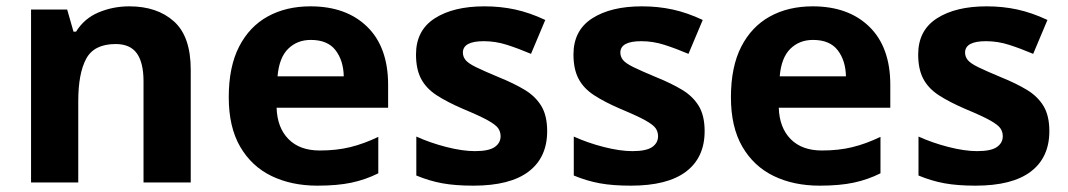

<svg xmlns="http://www.w3.org/2000/svg" viewBox="-20 -576 3370 606"><path d="M388 -556Q476 -556 529 -508.5Q582 -461 582 -356V0H433V-319Q433 -378 412 -407.5Q391 -437 345 -437Q277 -437 252 -390.5Q227 -344 227 -257V0H78V-546H192L212 -476H220Q246 -518 291.5 -537Q337 -556 388 -556Z M960 -556Q1073 -556 1139 -491.5Q1205 -427 1205 -308V-236H853Q855 -173 890.5 -137Q926 -101 989 -101Q1042 -101 1085 -111.5Q1128 -122 1174 -144V-29Q1134 -9 1089.5 0.5Q1045 10 982 10Q900 10 837 -20.5Q774 -51 738 -113Q702 -175 702 -269Q702 -365 734.5 -428.5Q767 -492 825 -524Q883 -556 960 -556ZM961 -450Q918 -450 889.5 -422Q861 -394 856 -335H1065Q1064 -385 1039 -417.5Q1014 -450 961 -450Z M1707 -162Q1707 -79 1648.5 -34.5Q1590 10 1474 10Q1417 10 1376 2.5Q1335 -5 1294 -22V-145Q1338 -125 1389 -112Q1440 -99 1479 -99Q1523 -99 1541.5 -112Q1560 -125 1560 -146Q1560 -160 1552.5 -171Q1545 -182 1520 -196Q1495 -210 1442 -232Q1391 -254 1358 -275.5Q1325 -297 1309 -327.5Q1293 -358 1293 -404Q1293 -480 1352 -518Q1411 -556 1509 -556Q1560 -556 1606 -546Q1652 -536 1701 -513L1656 -406Q1616 -423 1580 -434.5Q1544 -446 1507 -446Q1441 -446 1441 -410Q1441 -397 1449.5 -386.5Q1458 -376 1482.5 -364Q1507 -352 1555 -332Q1602 -313 1636 -292.5Q1670 -272 1688.5 -241.5Q1707 -211 1707 -162Z M2204 -162Q2204 -79 2145.5 -34.5Q2087 10 1971 10Q1914 10 1873 2.5Q1832 -5 1791 -22V-145Q1835 -125 1886 -112Q1937 -99 1976 -99Q2020 -99 2038.5 -112Q2057 -125 2057 -146Q2057 -160 2049.5 -171Q2042 -182 2017 -196Q1992 -210 1939 -232Q1888 -254 1855 -275.5Q1822 -297 1806 -327.5Q1790 -358 1790 -404Q1790 -480 1849 -518Q1908 -556 2006 -556Q2057 -556 2103 -546Q2149 -536 2198 -513L2153 -406Q2113 -423 2077 -434.5Q2041 -446 2004 -446Q1938 -446 1938 -410Q1938 -397 1946.5 -386.5Q1955 -376 1979.5 -364Q2004 -352 2052 -332Q2099 -313 2133 -292.5Q2167 -272 2185.5 -241.5Q2204 -211 2204 -162Z M2545 -556Q2658 -556 2724 -491.5Q2790 -427 2790 -308V-236H2438Q2440 -173 2475.5 -137Q2511 -101 2574 -101Q2627 -101 2670 -111.5Q2713 -122 2759 -144V-29Q2719 -9 2674.5 0.5Q2630 10 2567 10Q2485 10 2422 -20.5Q2359 -51 2323 -113Q2287 -175 2287 -269Q2287 -365 2319.5 -428.5Q2352 -492 2410 -524Q2468 -556 2545 -556ZM2546 -450Q2503 -450 2474.5 -422Q2446 -394 2441 -335H2650Q2649 -385 2624 -417.5Q2599 -450 2546 -450Z M3292 -162Q3292 -79 3233.5 -34.5Q3175 10 3059 10Q3002 10 2961 2.5Q2920 -5 2879 -22V-145Q2923 -125 2974 -112Q3025 -99 3064 -99Q3108 -99 3126.5 -112Q3145 -125 3145 -146Q3145 -160 3137.5 -171Q3130 -182 3105 -196Q3080 -210 3027 -232Q2976 -254 2943 -275.5Q2910 -297 2894 -327.5Q2878 -358 2878 -404Q2878 -480 2937 -518Q2996 -556 3094 -556Q3145 -556 3191 -546Q3237 -536 3286 -513L3241 -406Q3201 -423 3165 -434.5Q3129 -446 3092 -446Q3026 -446 3026 -410Q3026 -397 3034.5 -386.5Q3043 -376 3067.5 -364Q3092 -352 3140 -332Q3187 -313 3221 -292.5Q3255 -272 3273.5 -241.5Q3292 -211 3292 -162Z"/></svg>

Font: Noto Sans Balinese
Style: Bold
Weight: 700
Designer: Aditya Bayu, David Williams
Foundry: David Williams
Version: Version 2.005; ttfautohint (v1.8.4.7-5d5b)